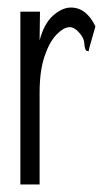

<svg xmlns="http://www.w3.org/2000/svg" viewBox="-20 -488 290 509"><path d="M34 -457H86L85 -381Q97 -426 121 -447Q145 -468 168 -468Q209 -468 233 -418L217 -362L215 -352L208 -354Q204 -362 203.5 -373.5Q203 -385 193 -398Q178 -416 165 -416Q149 -416 130 -396.5Q111 -377 98 -338.5Q85 -300 85 -242V1H34Z"/></svg>

Font: Inconsolata UltraCondensed
Style: Regular
Weight: 400
Width: 1
Monospace: yes
Designer: Raph Levien, Cyreal, Brenton Simpson
Foundry: Raph Levien, Cyreal, Google
Version: Version 3.001; ttfautohint (v1.8.2.53-6de2)